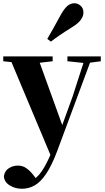

<svg xmlns="http://www.w3.org/2000/svg" viewBox="-27 -894 645 1185"><path d="M108 271Q66 271 32.5 250Q-1 229 -3 193Q3 159 28.5 143.5Q54 128 83 128Q113 128 135.5 144Q158 160 177 184L208 224L171 250L152 233Q199 209 230 164Q261 119 293 41L324 -31L335 -61L421 -298L501 -546H543L325 41Q292 128 258 178.5Q224 229 187.5 250Q151 271 108 271ZM293 83 29 -546H204L359 -117L365 -107ZM-7 -516V-546H298V-516L204 -505H95ZM389 -516V-546H595V-516L513 -505H494ZM265 -654Q282 -683 300.5 -716Q319 -749 350 -806Q370 -841 389 -857.5Q408 -874 433 -874Q453 -874 470.5 -858.5Q488 -843 488 -817Q488 -794 471.5 -771.5Q455 -749 419 -727Q368 -695 339 -675Q310 -655 287 -637Z"/></svg>

Font: Noto Serif KR ExtraLight Black
Style: Regular
Weight: 900
Version: Version 2.003-H1;hotconv 1.1.1;makeotfexe 2.6.0